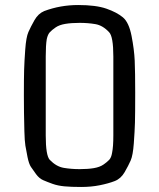

<svg xmlns="http://www.w3.org/2000/svg" viewBox="-20 -732 633 764"><path d="M77 -210Q75 -286 75 -353Q75 -420 76 -454Q77 -488 80.5 -536Q84 -584 93 -604.5Q102 -625 117 -651.5Q132 -678 156 -688Q220 -712 291 -712Q362 -712 403.5 -697.5Q445 -683 469 -663Q493 -643 503.5 -589Q514 -535 516 -491Q518 -447 518 -362.5Q518 -278 517 -244Q516 -210 512.5 -162Q509 -114 500 -93.5Q491 -73 476 -47Q461 -21 436.5 -11.5Q412 -2 377.5 5Q343 12 303 12Q263 12 236.5 9.5Q210 7 189 -0.5Q168 -8 152 -15Q136 -22 123.5 -39Q111 -56 103 -68Q95 -80 89.5 -107Q84 -134 81 -152.5Q78 -171 77 -210ZM431 -193V-507Q431 -587 414 -604Q389 -631 359.5 -636Q330 -641 297 -641Q264 -641 240 -637Q216 -633 201.5 -623Q187 -613 178.5 -604Q170 -595 166 -576Q162 -552 162 -507V-193Q162 -113 178 -96Q204 -69 234 -64Q264 -59 297 -59Q330 -59 353.5 -63Q377 -67 391.5 -77Q406 -87 414.5 -96Q423 -105 426 -124Q431 -148 431 -193Z"/></svg>

Font: Strait
Style: Regular
Weight: 400
Width: 3
Designer: Eduardo Rodriguez Tunni
Foundry: Eduardo Rodriguez Tunni
Version: Version 1.001